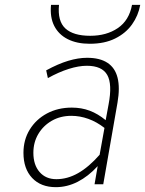

<svg xmlns="http://www.w3.org/2000/svg" viewBox="-20 -762 600 794"><path d="M211 12Q149 12 113 -26Q77 -64 77 -130Q77 -184 103 -226.2Q129 -268.5 174.2 -292.8Q219.5 -317 277 -317Q317 -317 351 -304.2Q385 -291.5 417 -265L429 -330Q445 -414 423.5 -452Q402 -490 339 -490Q305.5 -490 264.2 -477Q223 -464 178 -439L171 -471Q220.5 -498 262 -510.5Q303.5 -523 340 -523Q393 -523 424.5 -502.2Q456 -481.5 466.2 -440.5Q476.5 -399.5 466 -338L407 0H371L384 -75Q345 -32.5 301.2 -10.2Q257.5 12 211 12ZM213 -21Q259 -21 303 -46Q347 -71 392 -122L412 -233Q380 -258 345.2 -270.5Q310.5 -283 275 -283Q230 -283 194.5 -262.8Q159 -242.5 138.5 -208Q118 -173.5 118 -130Q118 -80 143.8 -50.5Q169.5 -21 213 -21ZM351 -581Q298 -581 260.2 -600Q222.5 -619 204.2 -655Q186 -691 191 -742H224Q217.5 -674.5 250.5 -644.2Q283.5 -614 353 -614Q420.5 -614 467.2 -645.8Q514 -677.5 526 -742H560Q552 -697.5 526 -661Q500 -624.5 456.2 -602.8Q412.5 -581 351 -581Z"/></svg>

Font: Overpass Thin
Style: Italic
Weight: 250
Italic angle: -10°
Designer: Delve Withrington, Dave Bailey, Thomas Jockin
Foundry: Delve Fonts LLC
Version: Version 4.000